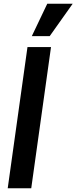

<svg xmlns="http://www.w3.org/2000/svg" viewBox="-20 -1000 406 1020"><path d="M21 0 126 -750H251L146 0ZM149 -808 231 -980H366L244 -808Z"/></svg>

Font: Mohave
Style: Bold Italic
Weight: 700
Italic angle: -8°
Designer: Gumpita Rahayu
Foundry: Tokotype
Version: Version 2.003; ttfautohint (v1.8.3)